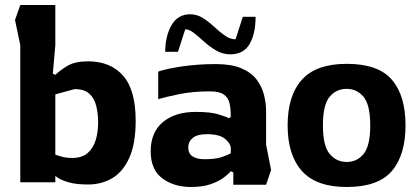

<svg xmlns="http://www.w3.org/2000/svg" viewBox="-20 -737 1670 767"><path d="M332 0Q284 0 255 -8.5Q226 -17 213.5 -25.5Q201 -34 201 -34V-9H61V-557L40 -657L61 -717H201V-556L191 -443L201 -438Q221 -457 250.5 -474.5Q280 -492 332 -492Q421 -492 471.5 -435Q522 -378 522 -255Q522 -163 496.5 -106.5Q471 -50 428 -25Q385 0 332 0ZM268 -106Q308 -106 330.5 -126Q353 -146 362.5 -178Q372 -210 372 -247Q372 -283 364.5 -313.5Q357 -344 337 -362.5Q317 -381 278 -381L201 -360V-119Q201 -119 222 -112.5Q243 -106 268 -106Z M742 10Q675 10 628.5 -24.5Q582 -59 582 -132Q582 -209 631 -249.5Q680 -290 762 -290Q822 -290 853.5 -280Q885 -270 895 -265L902 -271Q902 -301 897 -324Q892 -347 874 -359.5Q856 -372 818 -372Q750 -372 696.5 -361Q643 -350 612 -341V-451Q643 -462 706 -471.5Q769 -481 842 -481Q904 -481 943.5 -464.5Q983 -448 1004.5 -420Q1026 -392 1034.5 -358.5Q1043 -325 1043 -292V-159L1063 -58L1043 1H912V-48L902 -53Q894 -43 874.5 -28Q855 -13 822.5 -1.5Q790 10 742 10ZM797 -101Q840 -101 864.5 -109Q889 -117 902 -125V-144Q902 -163 879.5 -182Q857 -201 806 -201Q768 -201 750 -186Q732 -171 732 -148Q732 -124 749 -112.5Q766 -101 797 -101ZM900 -520Q870 -520 844 -535Q818 -550 796 -570Q774 -590 755 -605Q736 -620 720 -620L691 -530H640Q640 -592 665 -636Q690 -680 740 -680Q767 -680 790.5 -665Q814 -650 835.5 -630Q857 -610 878 -595Q899 -580 921 -580L950 -670H1001Q1001 -602 977 -561Q953 -520 900 -520Z M1365 10Q1243 10 1186 -54Q1129 -118 1129 -236Q1129 -355 1186 -418.5Q1243 -482 1365 -482Q1491 -482 1545.5 -418.5Q1600 -355 1600 -236Q1600 -118 1545.5 -54Q1491 10 1365 10ZM1365 -90Q1406 -90 1432.5 -122Q1459 -154 1459 -236Q1459 -318 1432.5 -350Q1406 -382 1365 -382Q1323 -382 1296.5 -350Q1270 -318 1270 -236Q1270 -154 1297 -122Q1324 -90 1365 -90Z"/></svg>

Font: Rowdies Light
Style: Regular
Weight: 300
Designer: Jaikishan Patel
Version: Version 1.000; ttfautohint (v1.8.3)